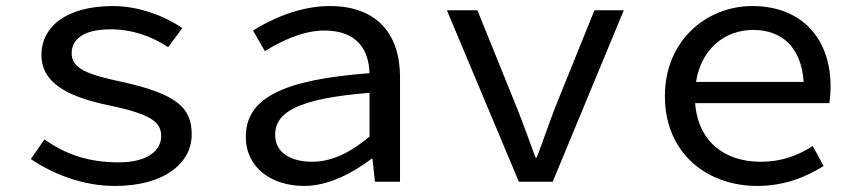

<svg xmlns="http://www.w3.org/2000/svg" viewBox="-20 -601 2840 635"><path d="M82 -75C151 -28 251 14 360 14C524 14 614 -62 614 -156C614 -243 568 -290 380 -331C265 -355 217 -376 217 -425C217 -467 250 -504 346 -504C417 -504 482 -481 536 -445L583 -508C527 -547 440 -581 354 -581C197 -581 117 -511 117 -419C117 -334 190 -284 338 -253C490 -222 513 -193 513 -150C513 -103 467 -64 373 -64C269 -64 193 -93 127 -140Z M793 -148C793 -46 879 14 986 14C1065 14 1146 -28 1209 -76H1212L1220 0H1303V-346C1303 -489 1226 -581 1071 -581C971 -581 877 -538 817 -500L856 -432C910 -465 981 -500 1053 -500C1162 -500 1200 -435 1202 -359C911 -337 793 -275 793 -148ZM1202 -149C1138 -96 1077 -66 1012 -66C948 -66 890 -92 890 -155C890 -229 963 -275 1202 -294Z M1458 -567 1696 0H1808L2043 -567H1946L1817 -248C1795 -191 1776 -134 1755 -80H1751C1731 -134 1711 -191 1688 -248L1559 -567Z M2727 -315C2727 -474 2631 -581 2468 -581C2319 -581 2179 -469 2179 -283C2179 -96 2316 14 2485 14C2574 14 2647 -16 2704 -52L2668 -118C2616 -85 2562 -66 2496 -66C2378 -66 2289 -131 2279 -260H2723C2725 -273 2727 -294 2727 -315ZM2471 -502C2566 -502 2630 -445 2638 -330H2282C2299 -441 2379 -502 2471 -502Z"/></svg>

Font: Kawkab Mono Light
Style: Bold
Weight: 400
Monospace: yes
Designer: Abdullah Arif
Foundry: Abdullah Arif
Version: Version 1.000;PS 000.500;hotconv 1.0.88;makeotf.lib2.5.64775